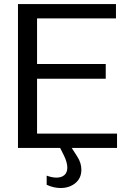

<svg xmlns="http://www.w3.org/2000/svg" viewBox="-20 -735 637 954"><path d="M69.3 0V-714.8H556.2V-643.6H164.1V-417H505.4V-343.8H164.1V-71.3H561.5V0ZM281.2 199.2Q246.1 199.2 211.9 183.1V137.7Q238.3 147.5 260.7 147.5Q285.6 147.5 300 134.8Q314.5 122.1 314.5 97.7Q314.5 85.4 310.3 70.1Q306.2 54.7 297.4 37.1L278.8 0H336.4L363.3 42Q374.5 59.1 379.4 75.7Q384.3 92.3 384.3 107.9Q384.3 150.4 354.5 174.8Q324.7 199.2 281.2 199.2Z"/></svg>

Font: Pontano Sans Medium
Style: Regular
Weight: 500
Designer: Vernon Adams
Foundry: Vernon Adams
Version: Version 2.001